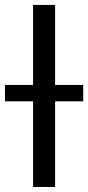

<svg xmlns="http://www.w3.org/2000/svg" viewBox="-44 -747 352 767"><path d="M176.1 -407.7H288.4V-342.3H176.1V0H88.1V-342.3H-24.1V-407.7H88.1V-727.3H176.1Z"/></svg>

Font: Fast_Sans-Dotted
Style: Regular
Weight: 400
Version: Version 3.018